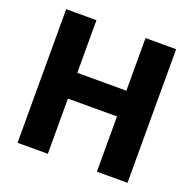

<svg xmlns="http://www.w3.org/2000/svg" viewBox="-139 -913 1094 1088"><g transform="rotate(20 408.0 -369.0)"><path d="M78.1 33.2V-772.5H260.7V-455.1H556.6V-772.5H741.2V33.2H556.6V-299.8H260.7V33.2Z"/></g></svg>

Font: GenEi M Gothic v2 Heavy
Style: Regular
Weight: 800
Version: Version 2.0